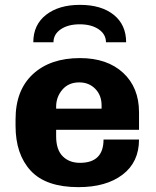

<svg xmlns="http://www.w3.org/2000/svg" viewBox="-20 -760 640 790"><path d="M303 10Q169 10 106.5 -57.5Q44 -125 44 -242V-269Q44 -389 115.5 -455Q187 -521 309 -521Q421 -521 486.5 -460.5Q552 -400 552 -298V-226H211V-199Q211 -144 238 -117Q265 -90 309 -90Q406 -90 406 -186H552Q552 -93 484.5 -41.5Q417 10 303 10ZM211 -313H398V-326Q398 -368 372 -394.5Q346 -421 306 -421Q262 -421 236.5 -391Q211 -361 211 -321ZM117 -586Q117 -658 169.5 -699Q222 -740 309 -740Q397 -740 448 -699Q499 -658 499 -586H416Q416 -619 386 -639.5Q356 -660 308 -660Q260 -660 230 -639.5Q200 -619 200 -586Z"/></svg>

Font: Chivo Mono
Style: Bold
Weight: 700
Monospace: yes
Designer: Hector Gatti
Foundry: Omnibus-Type
Version: Version 1.008; ttfautohint (v1.8.4.7-5d5b)